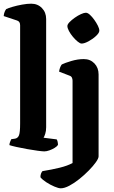

<svg xmlns="http://www.w3.org/2000/svg" viewBox="-34 -820 619 1040"><path d="M206 0Q196 0 170 -3.5Q144 -7 113 -12.5Q82 -18 55 -24Q28 -30 17 -34Q17 -42 20.5 -51Q24 -60 27 -66L48 -69Q63 -72 69 -87.5Q75 -103 75 -151V-683Q75 -704 58 -709L-14 -733Q-13 -746 -8.5 -756.5Q-4 -767 0 -771Q10 -776 34 -783Q58 -790 85.5 -795Q113 -800 135 -800Q170 -800 193 -776.5Q216 -753 216 -717V-131Q216 -110 211 -95Q206 -80 202 -74L273 -65Q276 -61 278 -52.5Q280 -44 280 -35Q275 -27 262 -19Q249 -11 233.5 -5.5Q218 0 206 0ZM295 200Q283 200 260.5 190.5Q238 181 216.5 167Q195 153 185 140Q185 128 188.5 119.5Q192 111 196 107Q246 99 289 88.5Q332 78 359 63V-383Q359 -392 355.5 -399.5Q352 -407 343 -410L286 -432Q288 -446 292.5 -456.5Q297 -467 301 -471Q317 -479 352 -489.5Q387 -500 420 -500Q455 -500 477.5 -476.5Q500 -453 500 -417V27Q500 38 485.5 58.5Q471 79 447 103.5Q423 128 395.5 150Q368 172 341.5 186Q315 200 295 200ZM408 -584Q400 -584 387 -594.5Q374 -605 361 -620.5Q348 -636 339.5 -652Q331 -668 331 -679Q331 -688 342.5 -700Q354 -712 371 -724Q388 -736 404.5 -743.5Q421 -751 431 -751Q441 -751 453 -740Q465 -729 476.5 -713Q488 -697 496 -681Q504 -665 504 -654Q504 -642 486.5 -625.5Q469 -609 446 -596.5Q423 -584 408 -584Z"/></svg>

Font: Texturina 72pt ExtraBold
Style: Regular
Weight: 800
Designer: Guillermo Torres Carreño
Foundry: Omnibus-Type
Version: Version 1.002; ttfautohint (v1.8.3)